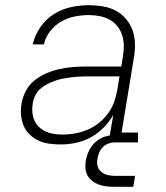

<svg xmlns="http://www.w3.org/2000/svg" viewBox="-20 -548 640 739"><path d="M213 8Q191 8 169 5Q147 2 128 -7Q109 -16 94 -30.5Q79 -45 71 -64.5Q63 -84 61 -106Q59 -128 63 -150Q67 -175 80 -199Q93 -223 114 -239.5Q135 -256 160 -266.5Q185 -277 210.5 -282.5Q236 -288 261.5 -290Q287 -292 312 -292H447L453 -331Q457 -352 456.5 -373Q456 -394 450 -413Q444 -432 431.5 -447.5Q419 -463 401.5 -472.5Q384 -482 363.5 -486Q343 -490 322 -490Q295 -490 267.5 -484.5Q240 -479 215.5 -465Q191 -451 173 -428Q155 -405 149 -377H106Q114 -412 135 -443Q156 -474 187 -493.5Q218 -513 253 -520.5Q288 -528 322 -528Q349 -528 376 -523.5Q403 -519 425.5 -507Q448 -495 465 -475Q482 -455 490.5 -430.5Q499 -406 499.5 -379Q500 -352 495 -324L448 -38H511V0H398L416 -106Q401 -79 378.5 -56.5Q356 -34 328.5 -19Q301 -4 271.5 2Q242 8 213 8ZM221 -30Q245 -30 269.5 -34.5Q294 -39 317.5 -49Q341 -59 361.5 -75.5Q382 -92 397 -113Q412 -134 420 -157.5Q428 -181 432 -205L440 -254H312Q297 -254 281.5 -253Q266 -252 250.5 -250Q235 -248 220 -245Q205 -242 190 -236.5Q175 -231 160.5 -223.5Q146 -216 134 -205Q122 -194 115 -179Q108 -164 106 -149Q103 -132 104.5 -115.5Q106 -99 112.5 -84.5Q119 -70 130.5 -59Q142 -48 156.5 -41.5Q171 -35 187.5 -32.5Q204 -30 221 -30ZM418 171Q403 171 388 169Q373 167 359.5 162Q346 157 335 148.5Q324 140 317 127.5Q310 115 309 100Q308 85 310 70Q314 50 323.5 30.5Q333 11 349.5 -3Q366 -17 386.5 -23Q407 -29 427 -29L422 0Q410 0 397.5 4.5Q385 9 376 18Q367 27 362 39Q357 51 355 63Q352 78 356 92Q360 106 371 114.5Q382 123 396 126Q410 129 425 129H500L493 171Z"/></svg>

Font: Iosevka Etoile XLtObl
Style: Regular
Weight: 200
Italic angle: -9°
Designer: Belleve Invis
Foundry: Belleve Invis
Version: Version 15.5.2; ttfautohint (v1.8.4)